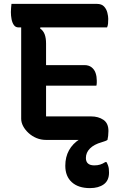

<svg xmlns="http://www.w3.org/2000/svg" viewBox="-20 -720 640 988"><path d="M39 -700H479Q503 -700 515.5 -686.5Q528 -673 532.5 -654.5Q537 -636 537 -623Q537 -609 536 -598.5Q535 -588 531 -579H75Q60 -579 51.5 -591Q43 -603 39.5 -621Q36 -639 36 -658Q36 -668 37 -679Q38 -690 39 -700ZM170 -385H414Q437 -385 451.5 -373.5Q466 -362 472 -344Q478 -326 478 -306Q478 -301 478 -296Q478 -291 477.5 -287Q477 -283 476 -279H170ZM217 0Q191 0 168 -9.5Q145 -19 127 -35.5Q109 -52 99 -71Q89 -90 89 -109Q89 -158 89 -208Q89 -258 89 -308.5Q89 -359 89 -409Q89 -459 89 -507.5Q89 -556 89 -603H197L186 -574Q203 -562 210 -543Q217 -524 217 -496Q217 -450 217 -403Q217 -356 217 -308.5Q217 -261 217 -214Q217 -167 217 -121H449Q486 -121 512 -103.5Q538 -86 538 -46Q538 -33 536.5 -20.5Q535 -8 533 0ZM481 -36Q488 -38 499.5 -31.5Q511 -25 533 0Q529 3 521 6Q513 9 503 12Q464 23 443 44Q422 65 422 93Q422 112 433 121.5Q444 131 465 131Q482 131 495 127Q508 123 522 114H528Q533 123 536 131.5Q539 140 540 148.5Q541 157 541 168Q541 209 514 228.5Q487 248 443 248Q383 248 349.5 217.5Q316 187 316 133Q316 88 335 53.5Q354 19 390.5 -4Q427 -27 481 -36Z"/></svg>

Font: Recursive Monospace Casual SemiBold
Style: Regular
Weight: 600
Version: Version 1.047